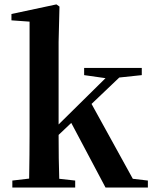

<svg xmlns="http://www.w3.org/2000/svg" viewBox="-20 -839 685 859"><path d="M574.2 -39.1 641.6 -31.2V0H452.1L298.8 -289.1L242.2 -235.4Q242.2 -124 245.1 -39.1L316.4 -31.2V0H35.2V-31.2L110.4 -40Q112.3 -155.3 112.3 -235.4V-742.2L31.2 -748V-776.4L232.4 -819.3L246.1 -809.6L242.2 -651.4V-282.2L452.1 -489.3L356.4 -502.9V-535.2H614.3V-502.9L513.7 -492.2L389.6 -374Z"/></svg>

Font: Bpmf Zihi Serif Bold
Style: Bold
Weight: 700
Foundry: But Ko
Version: Version 1.320